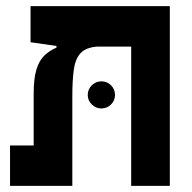

<svg xmlns="http://www.w3.org/2000/svg" viewBox="-20 -606 626 626"><path d="M533.7 0H407.7V-454.1H296.9Q259.3 -451.2 242.2 -432.1Q225.1 -413.1 220.5 -377.9Q215.8 -342.8 215.8 -291.5V0H12.7V-131.8H89.8V-300.8Q89.8 -351.6 99.1 -380.6Q108.4 -409.7 125.2 -425.5Q142.1 -441.4 164.1 -450.7V-456.1L79.6 -468.3V-585.9H533.7ZM310.5 -252.4Q292.5 -252.4 279.3 -265.4Q266.1 -278.3 266.1 -296.4Q266.1 -314.9 279.3 -327.9Q292.5 -340.8 310.5 -340.8Q329.1 -340.8 342 -327.9Q355 -314.9 355 -296.4Q355 -278.3 342 -265.4Q329.1 -252.4 310.5 -252.4Z"/></svg>

Font: CaskaydiaMono NF
Style: Bold
Weight: 700
Designer: Aaron Bell
Foundry: Saja Typeworks
Version: Version 2111.001; ttfautohint (v1.8.4);Nerd Fonts 3.1.1